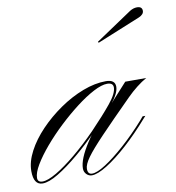

<svg xmlns="http://www.w3.org/2000/svg" viewBox="-125 -622 635 693"><g transform="rotate(-10 192.5 -275.5)"><path d="M-23 7Q-56 7 -56 -44Q-56 -78 -36 -116Q-16 -154 18 -189.5Q52 -225 94 -254Q136 -283 180.5 -300Q225 -317 265 -317Q299 -317 299 -291Q299 -267 268 -229.5Q237 -192 190 -143Q153 -105 112 -70.5Q71 -36 35.5 -14.5Q0 7 -23 7ZM-22 0Q-3 0 29.5 -19Q62 -38 102.5 -71.5Q143 -105 185 -148Q232 -197 261 -232.5Q290 -268 290 -290Q290 -307 268 -307Q248 -307 217.5 -291Q187 -275 152.5 -248.5Q118 -222 84 -190Q50 -158 22 -125Q-6 -92 -23 -63.5Q-40 -35 -40 -16Q-40 0 -22 0ZM384 -169 375 -159Q334 -112 291.5 -73.5Q249 -35 213.5 -13Q178 9 157 9Q146 9 137.5 0.5Q129 -8 129 -21Q129 -55 166 -112Q203 -169 269 -237H274L334 -303H411Q393 -293 374 -278Q355 -263 338 -246Q264 -172 221.5 -127.5Q179 -83 161 -58Q143 -33 143 -17Q143 3 159 3Q177 3 209 -17.5Q241 -38 281.5 -74Q322 -110 363 -156L374 -169ZM264 -458 262 -462 396 -552Q409 -560 422 -560Q441 -560 441 -544Q441 -531 423 -523Z"/></g></svg>

Font: Ballet
Style: Regular
Weight: 400
Designer: Maximiliano R. Sproviero
Foundry: Omnibus-Type
Version: Version 1.100